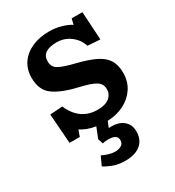

<svg xmlns="http://www.w3.org/2000/svg" viewBox="-185 -644 900 989"><g transform="rotate(-30 264.5 -149.0)"><path d="M270 238Q226 238 194 225Q162 212 148 202L172 150Q189 159 209.5 165Q230 171 247 171Q268 171 283.5 162Q299 153 299 132Q299 98 246 98Q227 98 212 102L202 72L227 9Q200 5 178 -3.5Q156 -12 139 -23L126 14H65L52 -162L126 -167Q172 -61 277 -61Q322 -61 346 -80Q370 -99 370 -130Q370 -161 344 -178Q318 -195 247 -211Q160 -231 111.5 -265Q63 -299 63 -373Q63 -424 88.5 -460.5Q114 -497 158.5 -516.5Q203 -536 260 -536Q297 -536 331.5 -526Q366 -516 387 -502L395 -536H459L469 -368L395 -373Q381 -416 345.5 -442Q310 -468 266 -468Q177 -468 177 -406Q177 -372 204 -356.5Q231 -341 297 -325Q362 -309 403.5 -289.5Q445 -270 465 -239.5Q485 -209 485 -161Q485 -110 460 -71.5Q435 -33 391.5 -10.5Q348 12 292 14L278 49Q332 45 362.5 68.5Q393 92 393 135Q393 184 360.5 211Q328 238 270 238Z"/></g></svg>

Font: Literata 7pt SemiBold
Style: Regular
Weight: 600
Designer: Latin by Veronika Burian and Jose Scaglione. Greek by Irene Vlachou. Cyrillic by Vera Evstafieva.
Foundry: TypeTogether
Version: Version 3.002